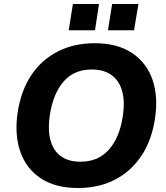

<svg xmlns="http://www.w3.org/2000/svg" viewBox="-20 -933 835 964"><path d="M52 0ZM52 0ZM372 11Q257 11 183.5 -38.5Q110 -88 81 -174Q52 -260 69 -370Q86 -480 138 -557Q190 -634 271 -675Q352 -716 455 -716Q570 -716 643.5 -666.5Q717 -617 746 -531.5Q775 -446 758 -336Q741 -226 688.5 -148.5Q636 -71 555.5 -30Q475 11 372 11ZM384 -121Q473 -121 526.5 -181.5Q580 -242 596 -346Q614 -459 573 -521.5Q532 -584 441 -584Q352 -584 300 -524.5Q248 -465 231 -360Q213 -246 253 -183.5Q293 -121 384 -121ZM522 -781 543 -913H675L653 -781ZM325 -781 346 -913H477L457 -781Z"/></svg>

Font: Winston
Style: Bold Italic
Weight: 700
Italic angle: -9°
Designer: Original fonts by Vernon Adams / Changes by Cristiano Sobral
Foundry: Original fonts by Vernon Adams / Changes by Cristiano Sobral
Version: Version 2.503;July 17, 2020;FontCreator 13.0.0.2655 64-bit